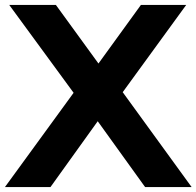

<svg xmlns="http://www.w3.org/2000/svg" viewBox="-37 -760 798 780"><path d="M552.5 0 360 -267.5 262 -383 0.5 -740H190L363 -502L461.5 -385.5L741.5 0ZM-17 0 262 -383 363 -502 535.5 -740H719.5L461.5 -385.5L360 -267.5L168 0Z"/></svg>

Font: Encode Sans SC SemiExpanded
Style: Bold
Weight: 700
Width: 6
Designer: Multiple Designers
Foundry: Impallari Type
Version: Version 3.002